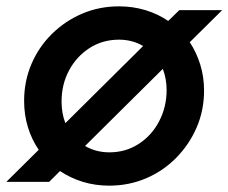

<svg xmlns="http://www.w3.org/2000/svg" viewBox="-31 -573 720 605"><path d="M-11 0 91 -101Q69 -133 57 -172Q45 -211 45 -255Q45 -317 68 -371Q91 -425 132.5 -466Q174 -507 228 -530Q282 -553 344 -553Q388 -553 427.5 -541Q467 -529 499 -507L534 -541H669L567 -440Q588 -408 600 -369.5Q612 -331 612 -288Q612 -225 588.5 -171Q565 -117 524 -75.5Q483 -34 429 -11Q375 12 313 12Q269 12 230 0Q191 -12 158 -34L124 0ZM163 -253Q163 -216 175 -185L420 -428Q386 -448 344 -448Q292 -448 251 -421.5Q210 -395 186.5 -351Q163 -307 163 -253ZM314 -93Q365 -93 406 -119.5Q447 -146 470.5 -191Q494 -236 494 -289Q494 -325 482 -356L237 -113Q271 -93 314 -93Z"/></svg>

Font: Plus Jakarta Sans SemiBold
Style: Italic
Weight: 600
Italic angle: -8°
Designer: Gumpita Rahayu
Foundry: Tokotype
Version: Version 2.071; ttfautohint (v1.8.4.7-5d5b);gftools[0.9.29]